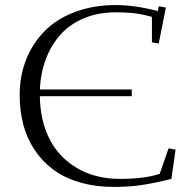

<svg xmlns="http://www.w3.org/2000/svg" viewBox="-20 -732 754 762"><path d="M58.1 -355Q58.1 -431.2 84 -496.1Q109.9 -561 157.5 -609.1Q205.1 -657.2 277.8 -684.6Q350.6 -711.9 439.9 -711.9Q514.6 -711.9 606.9 -688L609.9 -707L638.2 -702.1L609.9 -559.1L583 -564V-665Q540 -676.8 509.5 -679.9Q479 -683.1 439 -683.1Q369.6 -683.1 313.5 -659.7Q257.3 -636.2 220.2 -594.7Q183.1 -553.2 162.1 -497.8Q141.1 -442.4 138.2 -377H502.9V-350.1H138.2Q139.2 -254.9 176 -181.4Q212.9 -107.9 285.6 -64.9Q358.4 -22 457 -22Q552.7 -22 613.8 -42L648.9 -143.1L676.8 -138.2L660.2 -22Q593.8 -5.4 543.5 2.2Q493.2 9.8 432.1 9.8Q356.9 9.8 294.9 -8.8Q232.9 -27.3 189.5 -60.3Q146 -93.3 116 -139.2Q85.9 -185.1 72 -239.3Q58.1 -293.5 58.1 -355Z"/></svg>

Font: Dehuti Alt
Style: Book
Weight: 400
Version: Version 1.2